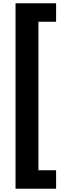

<svg xmlns="http://www.w3.org/2000/svg" viewBox="-20 -793 403 1174"><path d="M323 361V248H215V-660H323V-773H75V361Z"/></svg>

Font: Noto Sans Telugu ExtraBold
Style: Regular
Weight: 800
Designer: Jelle Bosma - Monotype Design Team
Foundry: Monotype Imaging Inc.
Version: Version 2.005